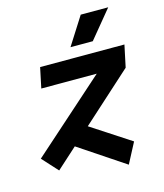

<svg xmlns="http://www.w3.org/2000/svg" viewBox="-118 -829 837 982"><g transform="rotate(-15 300.0 -338.5)"><path d="M90 0 14.8 -82.4 403.6 -428.4H110L132.6 -536H579L554.4 -419.6ZM441.6 63.6 168.4 -118.8 236 -215.6 498.4 -44.4ZM309 -594 402.6 -741.2H548.2L427 -594Z"/></g></svg>

Font: Geist Mono
Style: Italic
Weight: 400
Italic angle: -12°
Monospace: yes
Designer: Basement.studio, Andrés Briganti, Mateo Zaragoza
Foundry: Basement.studio, Vercel, Andrés Briganti, Guido Ferreyra, Mateo Zaragoza
Version: Version 1.500